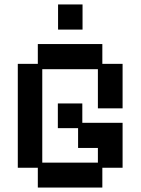

<svg xmlns="http://www.w3.org/2000/svg" viewBox="-20 -831 632 863"><path d="M150 12V-77H60V-544H150V-633H440V-544H531V-344H420V-520H170V-100H420V-166H331V-255H240V-366H350V-279H531V-77H440V12ZM241 -698V-811H351V-698Z"/></svg>

Font: Pixelify Sans Medium
Style: Regular
Weight: 500
Designer: Stefie Justprince
Foundry: Typecalism Foundryline
Version: Version 1.000;February 13, 2025;FontCreator 15.0.0.3015 64-b